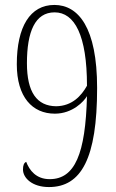

<svg xmlns="http://www.w3.org/2000/svg" viewBox="-20 -744 469 777"><path d="M178 13C309 13 373 -103 373 -388C373 -633 297 -724 200 -724C102 -724 48 -636 48 -484C48 -351 111 -284 202 -284C274 -284 320 -334 332 -355C326 -121 283 -19 181 -19C126 -19 99 -55 86 -89C77 -85 73 -75 73 -58C73 -24 110 13 178 13ZM207 -314C129 -315 89 -371 89 -488C89 -616 122 -694 201 -694C282 -694 332 -601 332 -397C309 -356 272 -315 207 -314Z"/></svg>

Font: Noto Serif Khmer ExtraCondensed ExtraLight
Style: Regular
Weight: 200
Width: 2
Designer: Danh Hong and the Monotype Design Team
Foundry: Monotype Imaging Inc.
Version: Version 2.004